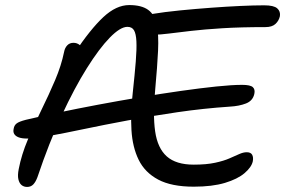

<svg xmlns="http://www.w3.org/2000/svg" viewBox="-20 -730 1126 758"><path d="M87 8Q74 8 65 0.5Q56 -7 52.5 -22.5Q49 -38 54 -63Q65 -120 90 -179Q115 -238 144 -297Q173 -356 197.5 -413.5Q222 -471 233 -525Q236 -541 245.5 -551Q255 -561 270 -561Q284 -561 294.5 -552.5Q305 -544 314 -528L273 -519Q337 -615 388 -662.5Q439 -710 490 -710Q539 -710 565 -691Q591 -672 599 -632Q607 -592 604 -529.5Q601 -467 593 -380Q583 -278 592.5 -211.5Q602 -145 638.5 -112.5Q675 -80 745 -80Q795 -80 829.5 -87.5Q864 -95 886.5 -105Q909 -115 925 -122Q941 -129 954 -129Q970 -129 975.5 -119Q981 -109 978 -93Q973 -70 945.5 -46.5Q918 -23 868 -8Q818 7 745 7Q657 7 604.5 -21Q552 -49 527.5 -99Q503 -149 499 -216.5Q495 -284 504 -363Q512 -437 516 -487Q520 -537 518.5 -567Q517 -597 509 -610.5Q501 -624 483 -624Q455 -624 413.5 -581.5Q372 -539 323 -461Q274 -383 223.5 -274Q173 -165 128 -31Q121 -12 111.5 -2Q102 8 87 8ZM87 -183Q67 -183 54.5 -187.5Q42 -192 36.5 -200.5Q31 -209 34 -222Q36 -235 45.5 -242.5Q55 -250 82 -257Q137 -270 210.5 -285.5Q284 -301 366.5 -316.5Q449 -332 532.5 -346Q616 -360 693.5 -371Q771 -382 833.5 -388.5Q896 -395 936 -395Q968 -395 978 -386Q988 -377 984 -359Q978 -332 951 -321.5Q924 -311 887 -309Q783 -302 680.5 -287Q578 -272 484 -254.5Q390 -237 311.5 -220.5Q233 -204 175 -193.5Q117 -183 87 -183ZM589 -593Q555 -593 541 -606Q527 -619 530 -639Q533 -653 541.5 -661.5Q550 -670 575 -674Q630 -683 691.5 -689Q753 -695 814 -699.5Q875 -704 929 -706.5Q983 -709 1023 -709Q1061 -709 1074.5 -697Q1088 -685 1085 -666Q1081 -648 1067.5 -635.5Q1054 -623 1028 -623Q930 -623 858 -618.5Q786 -614 734 -608Q682 -602 646.5 -597.5Q611 -593 589 -593Z"/></svg>

Font: Shantell Sans
Style: Italic
Weight: 400
Italic angle: -11°
Designer: Stephen Nixon, Anya Danilova, Shantell Martin
Foundry: Arrow Type
Version: Version 1.011;[c5ecc13dd]